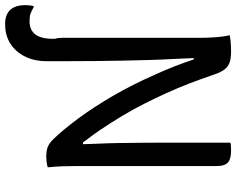

<svg xmlns="http://www.w3.org/2000/svg" viewBox="-163 -643 919 747"><g transform="rotate(90 296.5 -269.5)"><path d="M6 75Q39 75 56.5 53Q74 31 74 -17V-24Q70 -36 70 -52V-596Q70 -618 68 -648Q66 -678 60 -704Q72 -706 82 -707Q92 -708 102.5 -708.5Q113 -709 124 -709Q151 -709 167 -703Q183 -697 194 -682.5Q205 -668 214 -640Q230 -593 247.5 -547.5Q265 -502 285 -458Q305 -414 327 -370.5Q349 -327 374.5 -284.5Q400 -242 429 -199Q452 -166 477 -133H484Q483 -162 482 -191Q480 -232 479.5 -272.5Q479 -313 478.5 -354.5Q478 -396 478 -439.5Q478 -483 478 -530V-706Q483 -708 490.5 -708.5Q498 -709 510 -709Q542 -709 555.5 -696.5Q569 -684 569 -654V-109Q569 -81 570 -52.5Q571 -24 574 4Q569 6 563 7Q557 8 550 9Q543 10 535 10Q510 10 495.5 4.5Q481 -1 465 -17Q428 -55 384 -114.5Q340 -174 296 -249.5Q252 -325 213 -414Q180 -486 154 -564H149Q151 -529 152 -493Q155 -441 156.5 -388Q158 -335 159 -282.5Q160 -230 160.5 -179Q161 -128 161 -80V10Q161 56 143 92.5Q125 129 93 149.5Q61 170 18 170H11Q-2 170 -14.5 165.5Q-27 161 -36 153Q-47 142 -52 127Q-57 112 -57 90Q-57 82 -56 74Q-55 66 -53 59H-49Q-35 67 -24.5 71Q-14 75 6 75Z"/></g></svg>

Font: Code D Ace
Style: Regular
Weight: 400
Version: Version 1.085; ttfautohint (v1.8.4.7-5d5b);Nerd Fonts 3.0.2